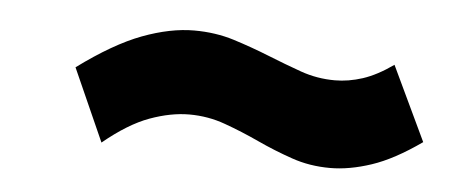

<svg xmlns="http://www.w3.org/2000/svg" viewBox="-28 -470 626 263"><g transform="rotate(5 285.0 -338.5)"><path d="M72.8 -359.4Q121.1 -395 159.4 -409.4Q197.8 -423.8 230.5 -423.8Q259.8 -423.8 285.4 -415.8Q311 -407.7 334.7 -398.2Q358.4 -388.7 381.1 -380.6Q403.8 -372.6 428.2 -372.6Q446.8 -372.6 466.3 -378.9Q485.8 -385.3 507.8 -400.9L556.2 -298.8Q519 -272.5 488.8 -262.5Q458.5 -252.4 432.1 -252.4Q403.8 -252.4 379.2 -261Q354.5 -269.5 330.8 -280.5Q307.1 -291.5 283.4 -300Q259.8 -308.6 233.9 -308.6Q208.5 -308.6 179.7 -298.1Q150.9 -287.6 117.2 -259.8Z"/></g></svg>

Font: PT Astra Sans
Style: Bold Italic
Weight: 700
Italic angle: -16°
Designer: A.Korolkova, I. Chaeva
Foundry: ParaType Ltd
Version: Version 1.002W